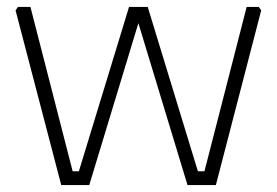

<svg xmlns="http://www.w3.org/2000/svg" viewBox="-20 -535 800 555"><path d="M25 -505 32 -515H68L190 -40H208L353 -515H407L552 -40H571L693 -515H728L735 -505L604 0H522L380 -468L238 0H157Z"/></svg>

Font: Oxanium ExtraLight
Style: Regular
Weight: 200
Designer: Severin Meyer
Version: Version 2.000